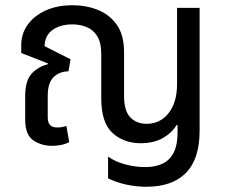

<svg xmlns="http://www.w3.org/2000/svg" viewBox="-20 -547 862 732"><path d="M538 165Q500 165 462.5 157Q425 149 392 133V50Q420 70 458.5 80Q497 90 534 90Q570 90 597.5 78Q625 66 641 37Q657 8 657 -45V-70H653Q635 -40 600.5 -20.5Q566 -1 516 -1Q452 -1 409 -40Q366 -79 366 -172V-340Q366 -385 350.5 -409.5Q335 -434 310 -444Q285 -454 256 -454Q210 -454 180.5 -433Q151 -412 150 -371L249 -321L241 -275Q208 -275 185 -253.5Q162 -232 162 -182V-101Q162 -79 171 -70Q180 -61 199 -61Q217 -61 233 -67L244 -5Q228 3 211 6Q194 9 178 9Q138 9 107 -12Q76 -33 76 -91V-180Q76 -239 100 -265.5Q124 -292 162 -302L163 -305L61 -345V-376Q61 -418 85 -452Q109 -486 153 -506.5Q197 -527 257 -527Q308 -527 352.5 -509.5Q397 -492 425 -453Q453 -414 453 -348V-180Q453 -125 476.5 -100Q500 -75 539 -75Q591 -75 623 -116Q655 -157 655 -226V-517H741V-48Q741 59 689 112Q637 165 538 165Z"/></svg>

Font: Noto Sans Thai UI SemCond
Style: Regular
Weight: 400
Width: 4
Designer: Monotype Design Team
Foundry: Monotype Imaging Inc.
Version: Version 2.000